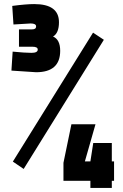

<svg xmlns="http://www.w3.org/2000/svg" viewBox="-20 -821 601 941"><path d="M148 -801Q269 -801 269 -712Q269 -659 240 -642Q275 -627 275 -572Q275 -467 157 -467L36 -475L42 -568Q103 -562 134 -562Q165 -562 165 -578Q165 -592 139 -592H73V-677H137Q157 -677 157 -691.5Q157 -706 130 -706L46 -701L40 -792Q108 -801 148 -801ZM43 -29 436 -661 489 -626 96 7ZM423 100V65H291V-23L330 -212H448L396 -30H423L437 -120H528V-30H539V65H528V100Z"/></svg>

Font: Titillium Web[RUS by Daymarius]
Style: Bold
Weight: 700
Designer: Cyrillization by Daymarius
Foundry: Cyrillization by Daymarius
Version: Version 1.002 September 11, 2018